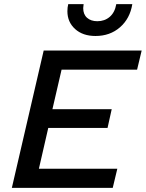

<svg xmlns="http://www.w3.org/2000/svg" viewBox="-20 -903 701 923"><path d="M616 -883Q605 -814 557 -772Q509 -730 439 -730Q378 -730 341 -763.5Q304 -797 304 -849Q304 -867 308 -883H382Q380 -869 380 -864Q380 -834 398.5 -817.5Q417 -801 448 -801Q483 -801 507.5 -822Q532 -843 539 -883ZM37 0 190 -660H661L639 -568H276L232 -378H517L497 -288H212L167 -92H544L522 0Z"/></svg>

Font: Elaine Sans Medium
Style: Italic
Weight: 500
Italic angle: -13°
Designer: Wei Huang
Foundry: Wei Huang
Version: Version 2.001;December 24, 2019;FontCreator 12.0.0.2547 64-b